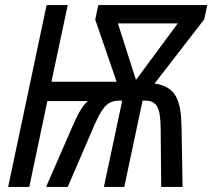

<svg xmlns="http://www.w3.org/2000/svg" viewBox="-20 -734 834 754"><path d="M12 0H95L166 -337H325C302 -316 287 -289 263 -234L161 0H246L334 -204C382 -319 399 -339 455 -339H460L388 0H468L540 -339H544C596 -340 610 -315 611 -228L613 0H697L693 -235C691 -340 671 -394 587 -406L782 -658L794 -714H366L354 -657L438 -413H182L246 -714H163ZM514 -420 443 -642H678Z"/></svg>

Font: Noto Sans Condensed
Style: Italic
Weight: 400
Width: 3
Italic angle: -12°
Designer: Monotype Design Team
Foundry: Monotype Imaging Inc.
Version: Version 2.013